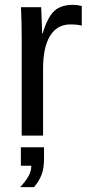

<svg xmlns="http://www.w3.org/2000/svg" viewBox="-20 -558 373 790"><path d="M69.3 0V-405.3Q69.3 -460.9 66.4 -528.3H149.4Q153.3 -438.5 153.3 -420.4H155.3Q176.3 -488.3 203.6 -513.2Q231 -538.1 280.8 -538.1Q298.3 -538.1 316.4 -533.2V-452.6Q298.8 -457.5 269.5 -457.5Q214.8 -457.5 186 -410.4Q157.2 -363.3 157.2 -275.4V0ZM161.1 94.2Q161.1 136.7 150.4 162.8Q139.6 189 120.1 211.9H63Q85 188.5 96.9 167.5Q108.9 146.5 108.9 124H65.9V47.9H161.1Z"/></svg>

Font: Liberation Sans
Style: Regular
Weight: 400
Designer: Steve Matteson
Foundry: Ascender Corporation
Version: Version 2.00.1